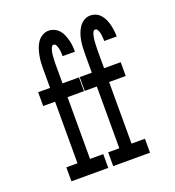

<svg xmlns="http://www.w3.org/2000/svg" viewBox="-135 -849 869 955"><g transform="rotate(-20 300.0 -371.5)"><path d="M301 0V-73H360V-400H296V-473H360V-571Q360 -589 361 -607Q362 -625 365 -642.5Q368 -660 374 -677Q380 -694 390 -709Q400 -724 415.5 -733.5Q431 -743 449 -743Q465 -743 479.5 -736.5Q494 -730 504 -718Q514 -706 520.5 -691.5Q527 -677 530.5 -662Q534 -647 536 -631.5Q538 -616 538 -600H472Q472 -607 471.5 -613.5Q471 -620 470.5 -626.5Q470 -633 469 -639Q468 -645 465.5 -651.5Q463 -658 459.5 -663.5Q456 -669 449 -669Q442 -669 438.5 -663Q435 -657 433 -650.5Q431 -644 430 -637.5Q429 -631 428 -624.5Q427 -618 426.5 -611Q426 -604 426 -597.5Q426 -591 425.5 -584.5Q425 -578 425 -571V-473H513V-400H425V-74H496V0ZM80 0V-74H139V-400H76V-473H139V-571Q139 -589 140 -607Q141 -625 144.5 -642.5Q148 -660 153.5 -677Q159 -694 169 -709Q179 -724 195 -733.5Q211 -743 228 -743Q244 -743 258.5 -736.5Q273 -730 283.5 -718Q294 -706 300 -691.5Q306 -677 310 -662Q314 -647 315.5 -631.5Q317 -616 317 -600H252Q252 -607 251.5 -613.5Q251 -620 250.5 -626.5Q250 -633 248.5 -639Q247 -645 245 -651.5Q243 -658 239 -663.5Q235 -669 228 -669Q222 -669 218.5 -663Q215 -657 213 -650.5Q211 -644 209.5 -637.5Q208 -631 207.5 -624.5Q207 -618 206.5 -611Q206 -604 205.5 -597.5Q205 -591 205 -584.5Q205 -578 205 -571V-473H292V-400H205V-73H275V0Z"/></g></svg>

Font: Iosevka HT Extended
Style: Regular
Weight: 400
Width: 7
Monospace: yes
Designer: Belleve Invis
Foundry: Belleve Invis
Version: Version 32.3.0; ttfautohint (v1.8.4)